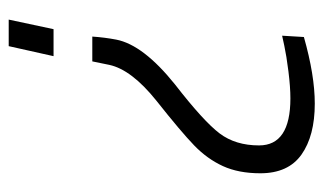

<svg xmlns="http://www.w3.org/2000/svg" viewBox="-171 -369 743 441"><g transform="rotate(-90 200.5 -148.5)"><path d="M315 -500 292 -397H354L376 -500ZM23 78C23 120.7 37.3 152.2 66 172.5C94.7 192.8 133.7 203 183 203C226.3 203 277.3 194.7 336 178L339 128L316 133C300.7 136.3 281 139.5 257 142.5C233 145.5 212.3 147 195 147C123 147 87 123 87 75C87 39 96.2 8.8 114.5 -15.5C132.8 -39.8 170.3 -74 227 -118C287.7 -166.7 322 -211.7 330 -253C333.3 -270.3 335.7 -288.7 337 -308H280L272 -269C264.7 -235 237.3 -199 190 -161C142 -123 107.7 -94 87 -74C66.3 -54 50.5 -32 39.5 -8C28.5 16 23 44.7 23 78Z"/></g></svg>

Font: RazerF5 Light
Style: Italic
Weight: 300
Foundry: Razer Inc.
Version: Version 2